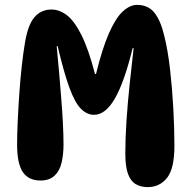

<svg xmlns="http://www.w3.org/2000/svg" viewBox="-20 -758 784 786"><path d="M584 8Q557 8 536 -4Q515 -16 504 -46Q493 -76 493 -130Q493 -194 498 -267Q503 -340 511 -415.5Q519 -491 527 -561H523Q489 -422 450.5 -355Q412 -288 365 -288Q336 -288 311.5 -312.5Q287 -337 264.5 -398Q242 -459 216 -569H212Q217 -521 221.5 -467Q226 -413 230.5 -358Q235 -303 237.5 -254Q240 -205 240 -166Q240 -125 232 -91.5Q224 -58 203 -38.5Q182 -19 146 -19Q97 -19 73.5 -53.5Q50 -88 50 -167Q50 -208 52.5 -262Q55 -316 59 -374Q63 -432 69 -486.5Q75 -541 82 -582Q94 -656 121 -687.5Q148 -719 191 -719Q223 -719 253.5 -696Q284 -673 313 -615.5Q342 -558 369 -455H373Q399 -561 426.5 -623Q454 -685 483 -711.5Q512 -738 541 -738Q587 -738 612.5 -705.5Q638 -673 652 -613Q667 -554 676 -475.5Q685 -397 689.5 -314.5Q694 -232 694 -161Q694 -68 664 -30Q634 8 584 8Z"/></svg>

Font: DynaPuff Medium
Style: Regular
Weight: 500
Version: Version 2.000